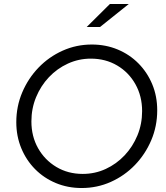

<svg xmlns="http://www.w3.org/2000/svg" viewBox="-20 -935 834 966"><path d="M391 11Q321 11 261 -14Q201 -39 156.5 -84Q112 -129 87 -189.5Q62 -250 62 -320Q62 -400 92 -470.5Q122 -541 174 -595Q226 -649 295 -680Q364 -711 442 -711Q512 -711 572 -686Q632 -661 676.5 -616Q721 -571 746 -511Q771 -451 771 -380Q771 -300 741 -229.5Q711 -159 659 -105Q607 -51 538 -20Q469 11 391 11ZM396 -60Q458 -60 512 -85Q566 -110 607 -153.5Q648 -197 671.5 -254Q695 -311 695 -376Q695 -451 661.5 -511Q628 -571 569.5 -605.5Q511 -640 437 -640Q376 -640 321.5 -615Q267 -590 226 -546.5Q185 -503 161.5 -446Q138 -389 138 -324Q138 -249 171.5 -189.5Q205 -130 263.5 -95Q322 -60 396 -60ZM416 -799 533 -915H628L483 -799Z"/></svg>

Font: Red Hat Display
Style: Italic
Weight: 300
Italic angle: -12°
Designer: Pentagram, MCKL
Foundry: Pentagram, MCKL
Version: Version 1.023